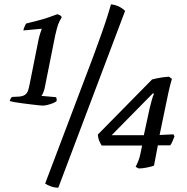

<svg xmlns="http://www.w3.org/2000/svg" viewBox="-20 -774 866 889"><path d="M178 -285Q174 -285 159 -286.5Q144 -288 124.5 -290.5Q105 -293 84.5 -295.5Q64 -298 48 -301Q32 -304 25 -306Q27 -314 30 -318.5Q33 -323 35 -325L71 -327Q88 -329 97 -336Q106 -343 110 -355Q114 -367 117 -383L159 -593Q163 -610 167.5 -623.5Q172 -637 173 -639V-641L88 -633Q90 -642 94 -651.5Q98 -661 101 -665Q128 -672 154 -678.5Q180 -685 203.5 -693Q227 -701 245 -708Q254 -706 259 -702.5Q264 -699 266 -694Q255 -677 249.5 -661.5Q244 -646 236 -612L187 -367Q185 -357 180.5 -346Q176 -335 172 -330L240 -324Q241 -322 242 -316.5Q243 -311 242 -306Q237 -301 224.5 -296Q212 -291 199 -288Q186 -285 178 -285ZM250 95Q232 95 215.5 89Q199 83 189 76L412 -513Q436 -578 452.5 -625Q469 -672 479 -704Q489 -736 494 -754Q518 -751 535 -741.5Q552 -732 559 -723ZM623 6Q621 6 616 3Q611 0 608 -2Q614 -13 620.5 -29Q627 -45 631 -66L638 -100H451Q442 -114 438 -125.5Q434 -137 433 -151L684 -406Q692 -408 705 -411Q718 -414 733 -416Q748 -418 762 -419L776 -409Q772 -395 768 -380Q764 -365 759.5 -344Q755 -323 748 -289L719 -149L783 -152L788 -143Q784 -133 779 -120.5Q774 -108 768 -101H711L693 -7Q683 -3 661 1.5Q639 6 623 6ZM497 -148H646L673 -273Q677 -289 682.5 -309.5Q688 -330 693 -340L688 -342Z"/></svg>

Font: Texturina 12pt
Style: Italic
Weight: 400
Italic angle: -11°
Designer: Guillermo Torres Carreño
Foundry: Omnibus-Type
Version: Version 1.002